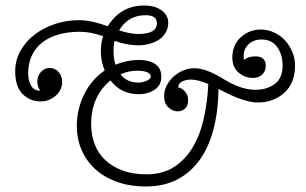

<svg xmlns="http://www.w3.org/2000/svg" viewBox="-20 -665 1108 695"><path d="M589 -583Q589 -564 580.5 -548.5Q572 -533 557 -522.5Q542 -512 522 -506.5Q502 -501 480 -501Q440 -501 395 -517Q391 -502 391 -480Q391 -451 398 -431Q441 -448 482 -448Q520 -448 542 -433Q564 -418 564 -387Q564 -357 540 -340.5Q516 -324 482 -324Q418 -324 380 -374Q310 -316 310 -216Q310 -177 322.5 -143.5Q335 -110 360.5 -86Q386 -62 423 -48Q460 -34 510 -34Q570 -34 611.5 -61.5Q653 -89 679.5 -135Q706 -181 718.5 -239.5Q731 -298 734 -361Q696 -377 670 -377Q654 -377 639.5 -370Q625 -363 625 -348Q636 -348 648.5 -335Q661 -322 661 -302Q661 -282 650 -272Q639 -262 623 -262Q604 -262 589 -277Q574 -292 574 -316Q574 -337 583.5 -355.5Q593 -374 608.5 -388Q624 -402 643.5 -410Q663 -418 684 -418Q726 -418 789 -379Q852 -340 904 -340Q946 -340 974.5 -361Q1003 -382 1003 -428Q1003 -467 983.5 -494.5Q964 -522 927 -522Q898 -522 880 -505Q862 -488 862 -461Q862 -451 863 -448Q879 -461 905 -461Q942 -461 942 -426Q942 -409 930 -396Q918 -383 895 -383Q867 -383 844 -402Q821 -421 821 -457Q821 -502 851.5 -530Q882 -558 924 -558Q949 -558 972 -547.5Q995 -537 1011.5 -519Q1028 -501 1038 -477.5Q1048 -454 1048 -428Q1048 -364 1009 -329Q970 -294 913 -294Q864 -294 779 -339L771 -343Q770 -265 753.5 -200Q737 -135 704.5 -88.5Q672 -42 623 -16Q574 10 508 10Q449 10 402.5 -7Q356 -24 324 -53.5Q292 -83 275 -123Q258 -163 258 -209Q258 -269 284.5 -323Q311 -377 359 -410Q345 -443 345 -480Q345 -508 353 -534Q308 -550 269 -550Q227 -550 193 -540.5Q159 -531 134 -512Q109 -493 95.5 -464.5Q82 -436 82 -399Q82 -373 92.5 -355Q103 -337 124 -337H126Q115 -351 115 -369Q115 -390 128 -404.5Q141 -419 160 -419Q179 -419 192 -404.5Q205 -390 205 -369Q205 -339 181.5 -318.5Q158 -298 127 -298Q88 -298 61.5 -325Q35 -352 35 -407Q35 -447 54 -481Q73 -515 105 -539.5Q137 -564 178.5 -578Q220 -592 266 -592Q310 -592 370 -570Q417 -645 501 -645Q542 -645 565.5 -627Q589 -609 589 -583ZM548 -581Q548 -610 507 -610Q444 -610 411 -555Q452 -542 480 -542Q548 -542 548 -581ZM477 -409Q445 -409 416 -396Q439 -366 482 -366Q495 -366 510.5 -372.5Q526 -379 526 -389Q522 -409 477 -409Z"/></svg>

Font: Bonbon
Style: Regular
Weight: 400
Designer: Ksenia Erulevich
Foundry: Cyreal (www.cyreal.org)
Version: Version 1.000